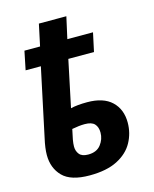

<svg xmlns="http://www.w3.org/2000/svg" viewBox="-115 -838 743 925"><g transform="rotate(-15 256.0 -375.0)"><path d="M217 10Q123 10 82.5 -31.5Q42 -73 42 -138Q42 -172 53 -220L125 -559H49L68 -652H146L169 -760H306L282 -652H410L390 -559H262L213 -326Q246 -334 295 -334Q376 -334 417.5 -294.5Q459 -255 459 -189Q459 -136 434 -90.5Q409 -45 355.5 -17.5Q302 10 217 10ZM236 -89Q278 -89 299 -116Q320 -143 320 -176Q320 -204 305.5 -219.5Q291 -235 257 -235Q229 -235 193 -228Q186 -198 182.5 -178Q179 -158 179 -144Q179 -121 192 -105Q205 -89 236 -89Z"/></g></svg>

Font: Noto Sans SemiCondensed
Style: Bold Italic
Weight: 700
Width: 4
Italic angle: -12°
Designer: Monotype Design Team
Foundry: Monotype Imaging Inc.
Version: Version 2.013; ttfautohint (v1.8.4.7-5d5b)